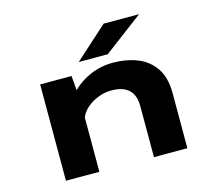

<svg xmlns="http://www.w3.org/2000/svg" viewBox="-102 -838 1078 963"><g transform="rotate(-15 437.5 -356.0)"><path d="M126 0V-500H289L295.5 -425Q333.5 -463.5 388.2 -487.2Q443 -511 506.5 -511Q574 -511 631 -489Q688 -467 722.2 -417.5Q756.5 -368 756.5 -285V0H583V-265.5Q583 -378.5 462 -378.5Q427 -378.5 393.2 -365.2Q359.5 -352 334.5 -330Q309.5 -308 299.5 -281.5V0ZM492.5 -558.5H342L512.5 -712H696.5Z"/></g></svg>

Font: Trispace SemiExpanded
Style: Bold
Weight: 700
Width: 6
Designer: Tyler Finck
Foundry: Etcetera Type Company
Version: Version 1.210; ttfautohint (v1.8.3)